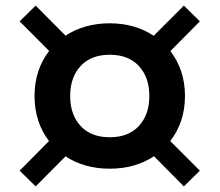

<svg xmlns="http://www.w3.org/2000/svg" viewBox="-20 -690 782 684"><path d="M639 -348Q639 -255.5 586.5 -187.5L692 -82L635 -26L528.5 -133.5Q461.5 -89 371 -89Q280.5 -89 213.5 -133L107 -26L50 -82L154.5 -187.5Q103 -255.5 103 -348Q103 -441 155 -508.5L50 -614L107 -670L213.5 -563Q281 -607 371 -607Q460.5 -607 527.5 -562.5L635 -670L692 -614L587 -508Q639 -440 639 -348ZM267.2 -241.2Q304.5 -201 371 -201Q437.5 -201 474.8 -241.2Q512 -281.5 512 -348Q512 -414.5 474.8 -454.8Q437.5 -495 371 -495Q304.5 -495 267.2 -454.8Q230 -414.5 230 -348Q230 -281.5 267.2 -241.2Z"/></svg>

Font: Cabin
Style: Bold
Weight: 700
Designer: Pablo Impallari
Foundry: Pablo Impallari. http://www.impallari.com Igino Marini. http://www.ikern.com
Version: Version 3.001;hotconv 1.0.109;makeotfexe 2.5.65596